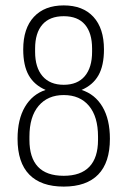

<svg xmlns="http://www.w3.org/2000/svg" viewBox="-20 -683 471 711"><path d="M216 8Q132 8 88.5 -36.5Q45 -81 45 -169Q45 -241 72.5 -287.5Q100 -334 149 -350Q107 -368 86.5 -404Q66 -440 66 -500Q66 -578 105.5 -620.5Q145 -663 216 -663Q287 -663 326 -620.5Q365 -578 365 -500Q365 -440 344.5 -404Q324 -368 282 -350Q332 -334 359.5 -287.5Q387 -241 387 -169Q387 -81 343.5 -36.5Q300 8 216 8ZM216 -32Q279 -32 311 -65.5Q343 -99 343 -165V-177Q343 -251 309.5 -291Q276 -331 216 -331Q157 -331 123 -291Q89 -251 89 -177V-165Q89 -99 120.5 -65.5Q152 -32 216 -32ZM216 -369Q267 -369 294 -401Q321 -433 321 -491V-503Q321 -561 294.5 -592Q268 -623 216 -623Q164 -623 137 -592Q110 -561 110 -503V-491Q110 -433 137.5 -401Q165 -369 216 -369Z"/></svg>

Font: Sofia Sans Condensed Light
Style: Regular
Weight: 300
Designer: Botio Nikoltchev, Ani Petrova
Foundry: lettersoup
Version: Version 4.101